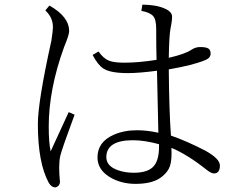

<svg xmlns="http://www.w3.org/2000/svg" viewBox="-20 -791 1040 827"><path d="M654.3 -533.2Q652.8 -583 652.8 -667Q652.8 -708 639.2 -722.2Q625 -737.8 588.9 -744.1L593.3 -771Q652.8 -770.5 689 -754.4Q721.2 -740.7 721.2 -719.2Q721.2 -704.6 718.3 -689L713.9 -665Q708.5 -633.3 707 -542Q777.3 -558.1 805.2 -577.1Q822.8 -588.4 841.3 -588.4Q867.7 -588.4 877.4 -582Q887.2 -575.7 887.2 -560.5Q887.2 -541.5 864.3 -532.2Q810.5 -509.8 707 -492.2Q708.5 -312.5 716.3 -207Q785.2 -183.1 864.3 -142.1Q927.2 -107.4 927.2 -78.1Q927.2 -43.9 901.4 -43.9Q889.6 -43.9 868.2 -61Q787.6 -125 718.3 -154.3Q721.2 -102.5 711.9 -75.2Q703.1 -50.8 680.2 -32.2Q642.6 1 564 1Q501 1 451.7 -28.8Q399.9 -61 399.9 -112.8Q399.9 -179.2 468.8 -210Q513.2 -230 569.8 -230Q613.8 -230 662.1 -219.2L656.2 -486.3Q578.6 -476.1 531.2 -476.1Q457 -476.1 426.3 -495.1Q401.9 -510.3 378.9 -554.2L404.3 -569.3Q425.8 -538.6 450.2 -529.3Q471.7 -521 516.1 -521Q576.7 -521 654.3 -533.2ZM665 -169.9Q601.6 -187 553.2 -187Q438 -187 438 -113.8Q438 -75.7 487.3 -58.1Q518.1 -46.9 556.2 -46.9Q620.6 -46.9 644.5 -78.1Q666.5 -106 665 -169.9ZM275.9 -308.1 301.3 -296.9Q248 -153.3 239.7 -120.1Q234.9 -99.1 234.9 -68.8Q234.9 -52.7 235.8 -39.1Q238.3 -15.1 238.3 -7.8Q238.3 2.9 230.5 10.3Q224.1 16.1 217.3 16.1Q202.6 16.1 190.4 -2.9Q143.1 -89.4 143.1 -255.9Q143.1 -353 201.2 -615.2Q208 -658.7 208 -673.8Q208 -715.8 175.3 -746.1L192.9 -767.1Q277.8 -719.2 277.8 -657.2Q277.8 -644.5 266.1 -613.8L255.9 -587.9Q189.9 -405.8 189.9 -246.1Q189.9 -176.8 198.2 -139.2Q252.4 -258.3 275.9 -308.1Z"/></svg>

Font: I.Ming
Style: Regular
Weight: 400
Designer: Ichiten Fonts Project
Version: Version 5.10 Mar 24, 2018